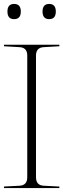

<svg xmlns="http://www.w3.org/2000/svg" viewBox="-30 -958 321 975"><path d="M152.8 -675.8V-58.1Q152.8 -17.1 191.4 -14.9Q230 -12.7 271.5 -10.7V-2.9H-9.8V-10.7Q31.2 -12.7 69.8 -14.9Q108.4 -17.1 108.4 -58.1V-675.8Q108.4 -716.3 69.8 -718.5Q31.2 -720.7 -9.8 -723.1V-731H271.5V-723.1Q230 -720.7 191.4 -718.5Q152.8 -716.3 152.8 -675.8ZM41.5 -860.8Q7.8 -860.8 7.8 -899.4Q7.8 -938 41.5 -938Q75.7 -938 75.7 -899.4Q75.7 -860.8 41.5 -860.8ZM219.7 -860.8Q186 -860.8 186 -899.4Q186 -938 219.7 -938Q253.4 -938 253.4 -899.4Q253.4 -860.8 219.7 -860.8Z"/></svg>

Font: Tartlers End
Style: Regular
Weight: 200
Designer: Peter Wiegel
Foundry: Peter Wiegel
Version: Version 1.000 2013 initial release